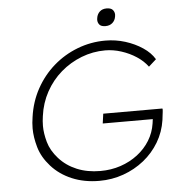

<svg xmlns="http://www.w3.org/2000/svg" viewBox="-59 -923 886 986"><g transform="rotate(-5 384.5 -429.5)"><path d="M414 10Q336 10 273 -16.5Q210 -43 167.5 -90.5Q125 -138 110 -190.5Q95 -243 95 -288Q95 -316 100 -347Q111 -425 147 -490.5Q183 -556 238 -604Q293 -652 362 -678.5Q431 -705 506 -705Q559 -705 608.5 -689.5Q658 -674 697.5 -647.5Q737 -621 757 -587L718 -552Q696 -582 661 -605Q626 -628 584 -641.5Q542 -655 501 -655Q437 -655 378 -632Q319 -609 271.5 -568Q224 -527 193 -470.5Q162 -414 153 -347Q149 -321 149 -296Q149 -258 161.5 -213Q174 -168 211 -126.5Q248 -85 302 -62.5Q356 -40 423 -40Q479 -40 528 -56.5Q577 -73 616 -103Q655 -133 679.5 -173Q704 -213 711 -260L714 -282H456L463 -332H768Q769 -330 769 -326Q769 -322 768 -314Q767 -306 765.5 -294Q764 -282 763 -273Q754 -212 723 -160Q692 -108 644.5 -70Q597 -32 538 -11Q479 10 414 10ZM514 -779Q492 -779 483 -789.5Q474 -800 474 -815Q474 -819 475 -824Q478 -844 491.5 -856.5Q505 -869 527 -869Q549 -869 558.5 -858.5Q568 -848 568 -833Q568 -829 567 -824Q564 -804 550 -791.5Q536 -779 514 -779Z"/></g></svg>

Font: Lexend ExtLt
Style: Italic
Weight: 250
Italic angle: -8.13011°
Designer: Bonnie Shaver-Troup, Thomas Jockin
Foundry: Lexend
Version: Version 1.007